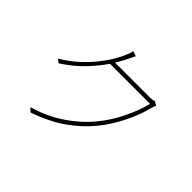

<svg xmlns="http://www.w3.org/2000/svg" viewBox="-162 -1004 1279 1279"><g transform="rotate(45 478.0 -364.5)"><path d="M807 -601Q803 -595 799.5 -584Q796 -573 794 -568Q785 -528 768.5 -484Q752 -440 730 -396Q708 -352 681 -309Q654 -266 622 -228Q560 -152 470.5 -88.5Q381 -25 247 22L221 -3Q339 -36 435 -100Q531 -164 599 -246Q631 -284 658 -326.5Q685 -369 706.5 -413Q728 -457 744 -500Q760 -543 769 -582H392Q352 -523 293.5 -461Q235 -399 148 -342L122 -361Q183 -397 233 -441.5Q283 -486 321 -532.5Q359 -579 385.5 -623Q412 -667 425 -700Q429 -708 434.5 -723.5Q440 -739 442 -751L478 -739Q471 -727 464.5 -712.5Q458 -698 452 -686Q436 -652 410 -611H736Q753 -611 762 -612.5Q771 -614 778 -618Z"/></g></svg>

Font: Kinto Sans Thin
Style: Regular
Weight: 100
Designer: Authors: Ryoko NISHIZUKA  (kana & ideographs); Paul D. Hunt (Latin, Greek & Cyrillic); Wenlong ZHANG  (bopomofo); Sandol
Foundry: Adobe Systems Incorporated, ookami Inc.
Version: Version 0.001